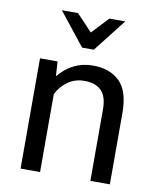

<svg xmlns="http://www.w3.org/2000/svg" viewBox="-84 -815 724 881"><g transform="rotate(10 278.0 -374.5)"><path d="M72.3 0V-513.7H154.3L158.2 -447.8H161.1Q189 -482.9 229.2 -503.2Q269.5 -523.4 318.4 -523.4Q396 -523.4 442.1 -479.2Q488.3 -435.1 488.3 -331.5V0H397.5V-332.5Q397.5 -394 369.9 -420.7Q342.3 -447.3 291.5 -447.3Q248 -447.3 214.8 -423.8Q181.6 -400.4 163.1 -363.3V0ZM253.9 -595.7 132.8 -748.5H208L281.2 -670.9L354 -748.5H428.2L308.6 -595.7Z"/></g></svg>

Font: RobotoFlex
Style: Regular
Weight: 400
Designer: Berlow after Robertson
Foundry: Google
Version: Version 2.136